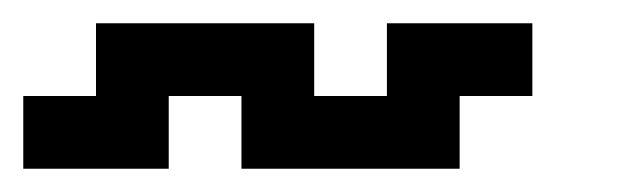

<svg xmlns="http://www.w3.org/2000/svg" viewBox="-20 -395 540 165"><path d="M0 -312.5H62.5V-375H250V-312.5H312.5V-375H437.5V-312.5H375V-250H187.5V-312.5H125V-250H0Z"/></svg>

Font: NeoDunggeunmo
Style: Regular
Weight: 400
Monospace: yes
Version: Version 1.600